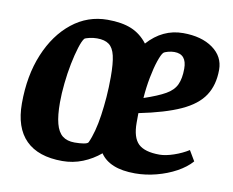

<svg xmlns="http://www.w3.org/2000/svg" viewBox="-63 -593 831 685"><g transform="rotate(10 352.0 -251.0)"><path d="M202.1 11.4Q114.7 11.4 69.8 -33.5Q24.9 -78.4 24.9 -166.2Q24.9 -267.1 57.4 -345.2Q89.8 -423.2 146.3 -468.1Q202.8 -513 274.8 -513Q326.7 -513 361.2 -498.7Q395.7 -484.4 420.1 -452.5Q474.2 -513 548.3 -513Q615.2 -513 656.1 -483.6Q697 -454.3 697 -406.2Q697 -351.1 672 -312.9Q647 -274.6 590.5 -248.8Q534 -223 440.2 -204L440 -169Q440 -115.5 463.1 -93.3Q486.3 -71.2 539.8 -71.2Q561.8 -71.2 591.4 -81.3Q621 -91.4 644.2 -106.2L666.3 -69Q646.4 -46.1 613.7 -28.2Q581.1 -10.4 542.4 -0.3Q503.7 9.8 465.3 9.8Q418.3 9.8 386.9 -3.1Q355.6 -15.9 339.2 -40.7Q310.6 -16.6 275.7 -2.6Q240.7 11.4 202.1 11.4ZM234 -61.2Q253.5 -61.2 267.1 -63.6Q280.7 -66 283.4 -70.7Q292.4 -90 299.3 -116.1Q306.3 -142.2 310.8 -173.7Q315.4 -205.2 318.2 -240.6Q320.9 -275.9 320.9 -313.8Q320.9 -363 314.5 -390.5Q308.1 -418 292.6 -429.5Q277.1 -441.1 249.1 -441.1Q235.4 -441.1 221.4 -437.8Q207.4 -434.6 203.7 -431.3Q196 -421.5 187.9 -395.5Q179.8 -369.5 172.8 -334.9Q165.9 -300.3 162 -262.9Q158 -225.5 158 -192.9Q158 -145.9 165.7 -116.8Q173.3 -87.7 189.9 -74.4Q206.6 -61.2 234 -61.2ZM448.7 -260.3Q498.7 -277.1 525.9 -292.6Q553.1 -308 563.4 -330.6Q573.8 -353.2 573.8 -388.3Q573.8 -414.8 562.7 -427.9Q551.6 -441.1 529 -441.1Q518.2 -441.1 506.2 -437.9Q494.2 -434.8 490 -430.8Q483.1 -423.7 474.2 -397.7Q465.4 -371.7 458.5 -335.5Q451.5 -299.3 448.7 -260.3Z"/></g></svg>

Font: Faustina Light
Style: Italic
Weight: 300
Italic angle: -8°
Designer: Alfonso Garcia
Foundry: http://www.omnibus-type.com
Version: Version 1.200